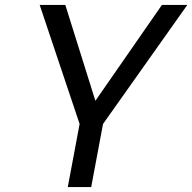

<svg xmlns="http://www.w3.org/2000/svg" viewBox="-20 -759 780 779"><path d="M303 -256 141 -739H245L367 -350L637 -739H740L398 -256L350 0H255Z"/></svg>

Font: Involve Medium Oblique
Style: Italic
Weight: 500
Italic angle: -10.5°
Designer: Stefan Peev
Foundry: Context Ltd.
Version: Version 1.001